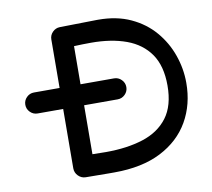

<svg xmlns="http://www.w3.org/2000/svg" viewBox="-78 -791 973 880"><g transform="rotate(-10 408.5 -351.0)"><path d="M425.8 -701.7H433.1Q519 -701.7 584 -671.6Q648.9 -641.6 692.6 -590.6Q736.3 -539.6 758.5 -476.3Q780.8 -413.1 780.8 -347.2Q780.8 -246.6 735.6 -168Q690.4 -89.4 602.3 -44.4Q514.2 0.5 385.3 0.5H362.3L251 -0.5Q231.4 -1 217 -15.6Q202.6 -30.3 202.6 -50.8L206.1 -649.9Q206.1 -669.4 220.2 -683.8Q234.4 -698.2 253.9 -698.7ZM693.8 -350.1Q693.8 -440.9 655.3 -496.6Q616.7 -552.2 546.9 -577.9Q477.1 -603.5 382.8 -603.5Q362.8 -603.5 343 -603Q323.2 -602.5 303.2 -601.6L300.3 -99.1L363.3 -98.1Q461.4 -98.1 535.9 -121.8Q610.4 -145.5 652.1 -200.7Q693.8 -255.9 693.8 -350.1ZM85.4 -424.3H458Q478 -424.3 492.4 -409.9Q506.8 -395.5 506.8 -375.5Q506.8 -355.5 492.4 -341.1Q478 -326.7 458 -326.7H85.4Q65.4 -326.7 51 -341.1Q36.6 -355.5 36.6 -375.5Q36.6 -395.5 51 -409.9Q65.4 -424.3 85.4 -424.3Z"/></g></svg>

Font: Manjari
Style: Bold
Weight: 700
Designer: Santhosh Thottingal <santhosh.thottingal@gmail.com>
Version: Version 2.000